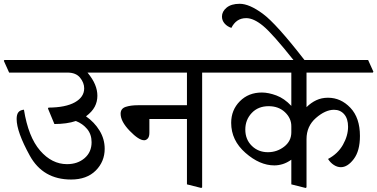

<svg xmlns="http://www.w3.org/2000/svg" viewBox="-47 -958 1942 988"><path d="M570.3 -584.5H403.3Q430.2 -551.8 442.1 -522.9Q454.1 -494.1 454.1 -465.3Q454.1 -434.6 440.4 -408.7Q426.8 -382.8 395.5 -359.4Q439 -329.1 465.3 -285.9Q491.7 -242.7 491.7 -192.4Q491.7 -126.5 445.6 -80.3Q399.4 -34.2 318.8 -34.2Q174.3 -34.2 106.4 -157Q38.6 -279.8 38.6 -345.7Q38.6 -368.7 47.4 -380.1Q56.2 -391.6 76.2 -393.6Q98.6 -253.4 159.2 -183.3Q219.7 -113.3 297.9 -113.3Q352.5 -113.3 388.4 -144.3Q424.3 -175.3 424.3 -226.1Q424.3 -266.6 401.4 -294.2Q378.4 -321.8 343.3 -335.4Q320.3 -327.6 292.5 -323.7Q264.6 -319.8 232.9 -319.8L199.7 -399.9L202.6 -404.3Q290.5 -404.8 338.4 -431.6Q386.2 -458.5 386.2 -503.4Q386.2 -532.2 365 -558.3Q343.8 -584.5 299.8 -584.5H0L-27.3 -645L-24.4 -649.4H545.9L573.2 -588.9Z M993.2 -584.5V5.9L988.8 9.3L915 -9.3V-345.7H721.7V-274.9Q721.7 -254.4 713.4 -245.4Q705.1 -236.3 694.8 -236.3Q667 -236.3 620.4 -284.7Q573.7 -333 573.7 -372.6Q573.7 -399.4 599.6 -408Q625.5 -416.5 662.1 -416.5H915V-584.5H546.9L519.5 -645L522.5 -649.4H1094.2L1121.6 -588.9L1118.7 -584.5Z M1452.1 -308.6Q1452.1 -349.6 1419.4 -380.6Q1386.7 -411.6 1335.4 -411.6Q1281.2 -411.6 1248.3 -376.5Q1215.3 -341.3 1215.3 -291.5Q1215.3 -240.2 1248.8 -207.5Q1282.2 -174.8 1331.5 -174.8Q1378.4 -174.8 1415.3 -203.4Q1452.1 -231.9 1452.1 -277.3ZM1530.3 -584.5V-406.7Q1553.7 -429.7 1580.8 -442.4Q1607.9 -455.1 1640.6 -455.1Q1707 -455.1 1756.1 -403.3Q1805.2 -351.6 1805.2 -258.3Q1805.2 -181.6 1773.4 -139.6Q1741.7 -97.7 1707 -97.7Q1688 -97.7 1670.2 -109.6Q1652.3 -121.6 1641.1 -140.1Q1691.4 -166.5 1717.8 -213.1Q1744.1 -259.8 1744.1 -305.7Q1744.1 -347.2 1724.1 -370.1Q1704.1 -393.1 1671.9 -393.1Q1627 -393.1 1578.6 -350.8Q1530.3 -308.6 1530.3 -242.2V5.9L1525.9 9.3L1452.1 -9.3V-136.2Q1429.2 -120.1 1407.5 -113.5Q1385.7 -106.9 1364.7 -106.9Q1289.6 -106.9 1216.1 -171.4Q1142.6 -235.8 1142.6 -325.7Q1142.6 -392.1 1187.3 -437Q1231.9 -481.9 1300.3 -481.9Q1334.5 -481.9 1375.2 -466.8Q1416 -451.7 1452.1 -413.1V-584.5H1094.2L1066.9 -645L1069.8 -649.4H1847.2L1874.5 -588.9L1871.6 -584.5Z M1462.9 -649.4Q1355 -785.2 1306.6 -825Q1258.3 -864.7 1220.2 -864.7Q1193.4 -864.7 1174.6 -851.8Q1155.8 -838.9 1143.6 -814.5Q1122.6 -821.3 1108.9 -836.9Q1095.2 -852.5 1095.2 -873Q1095.2 -898.9 1119.1 -918.7Q1143.1 -938.5 1186.5 -938.5Q1235.8 -938.5 1305.4 -887.2Q1375 -835.9 1519.5 -649.4V-621.1H1462.9Z"/></svg>

Font: Sitara
Style: Regular
Weight: 400
Designer: Neelakash Kshetrimayum
Foundry: Neelakash Kshetrimayum
Version: Version 1.000;PS Version 1.000;PS 1.0;hotconv 1.;hotconv 1.0